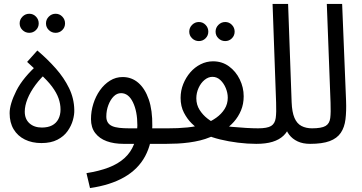

<svg xmlns="http://www.w3.org/2000/svg" viewBox="-20 -727 1842 977"><path d="M263 -560Q243 -560 228.5 -574Q214 -588 214 -608Q214 -628 228.5 -642.5Q243 -657 263 -657Q283 -657 297 -642.5Q311 -628 311 -608Q311 -588 297 -574Q283 -560 263 -560ZM129 -560Q109 -560 94.5 -574Q80 -588 80 -608Q80 -628 94.5 -642.5Q109 -657 129 -657Q149 -657 163 -642.5Q177 -628 177 -608Q177 -588 163 -574Q149 -560 129 -560Z M191 1Q143 1 106.5 -17Q70 -35 49.5 -69Q29 -103 29 -151Q29 -197 63 -265Q97 -333 179 -405L183 -352L118 -412L170 -470Q222 -426 264 -378.5Q306 -331 331.5 -278.5Q357 -226 358 -168Q359 -145 351 -116Q343 -87 324 -60Q305 -33 272 -16Q239 1 191 1ZM193 -78Q224 -78 245 -89Q266 -100 277 -121Q288 -142 288 -170Q288 -198 278 -226.5Q268 -255 245 -286Q222 -317 181 -354L226 -365Q188 -332 161 -295.5Q134 -259 120 -224Q106 -189 106 -159Q106 -121 130 -99.5Q154 -78 193 -78Z M438 230 420 154Q484 144 532.5 125.5Q581 107 613.5 77.5Q646 48 662 6.5Q678 -35 679 -89Q679 -160 656.5 -206.5Q634 -253 596 -253Q575 -253 558.5 -236.5Q542 -220 531.5 -192.5Q521 -165 521 -134Q521 -116 528.5 -104Q536 -92 550.5 -85.5Q565 -79 587 -76.5Q609 -74 637 -74H836Q856 -74 866 -64Q876 -54 876 -37Q876 -18 862 -6.5Q848 5 826 5H609Q560 5 523 -8.5Q486 -22 464.5 -50Q443 -78 443 -121Q443 -161 455 -199Q467 -237 488.5 -267.5Q510 -298 539.5 -316.5Q569 -335 604 -335Q650 -335 684 -305.5Q718 -276 737 -221Q756 -166 755 -86Q754 2 718.5 68Q683 134 612.5 174.5Q542 215 438 230Z M1126 -518Q1106 -518 1091.5 -532Q1077 -546 1077 -566Q1077 -586 1091.5 -600.5Q1106 -615 1126 -615Q1146 -615 1160 -600.5Q1174 -586 1174 -566Q1174 -546 1160 -532Q1146 -518 1126 -518ZM992 -518Q972 -518 957.5 -532Q943 -546 943 -566Q943 -586 957.5 -600.5Q972 -615 992 -615Q1012 -615 1026 -600.5Q1040 -586 1040 -566Q1040 -546 1026 -532Q1012 -518 992 -518Z M826 5 836 -74Q860 -74 884.5 -75Q909 -76 933.5 -78.5Q958 -81 980.5 -85.5Q1003 -90 1022 -97Q1054 -109 1080.5 -128Q1107 -147 1123 -172.5Q1139 -198 1139 -230Q1139 -254 1129 -278.5Q1119 -303 1101.5 -319.5Q1084 -336 1061 -336Q1040 -336 1021 -320.5Q1002 -305 990.5 -279.5Q979 -254 979 -227Q979 -194 995.5 -168Q1012 -142 1036 -123.5Q1060 -105 1084 -94L996 -64Q978 -77 955.5 -99Q933 -121 916 -153.5Q899 -186 899 -229Q899 -266 912.5 -299.5Q926 -333 948.5 -359Q971 -385 1001 -400Q1031 -415 1064 -415Q1110 -415 1145 -389.5Q1180 -364 1200 -323Q1220 -282 1220 -237Q1220 -198 1206.5 -165.5Q1193 -133 1170 -107Q1147 -81 1116 -62Q1085 -43 1049 -29Q1025 -19 998.5 -12.5Q972 -6 942.5 -2Q913 2 883.5 3.5Q854 5 826 5ZM1284 5Q1239 5 1191 -1Q1143 -7 1100 -17.5Q1057 -28 1027 -42L1095 -89Q1124 -85 1160.5 -81.5Q1197 -78 1233 -76Q1269 -74 1294 -74Q1315 -74 1324.5 -63.5Q1334 -53 1334 -37Q1334 -21 1321.5 -8Q1309 5 1284 5Z M1284 5 1293 -74Q1340 -74 1359.5 -86Q1379 -98 1383 -126.5Q1387 -155 1385 -205L1367 -707H1446L1464 -207Q1466 -156 1478.5 -127Q1491 -98 1514 -86Q1537 -74 1568 -74Q1589 -74 1598.5 -63.5Q1608 -53 1608 -37Q1608 -21 1595.5 -8Q1583 5 1558 5Q1521 5 1494.5 -7.5Q1468 -20 1451.5 -41.5Q1435 -63 1431 -89L1454 -87Q1444 -57 1422.5 -36.5Q1401 -16 1367 -5.5Q1333 5 1284 5Z M1558 5 1567 -74Q1616 -74 1636.5 -86Q1657 -98 1660.5 -126.5Q1664 -155 1662 -205L1643 -707H1721L1741 -214Q1743 -161 1738 -120Q1733 -79 1714 -51Q1695 -23 1657.5 -9Q1620 5 1558 5Z"/></svg>

Font: Noto Sans Arabic SemiCondensed
Style: Regular
Weight: 400
Width: 4
Designer: Monotype Design Team, Nadine Chahine, Nizar Qandah and Khaled Hosny
Foundry: Monotype Imaging Inc.
Version: Version 2.012